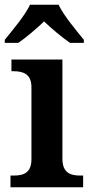

<svg xmlns="http://www.w3.org/2000/svg" viewBox="-25 -786 385 806"><path d="M-5 -619V-606H52C84 -628 130 -667 160 -696C190 -667 237 -628 269 -606H327V-619C296 -657 242 -721 221 -766H101C80 -721 26 -657 -5 -619ZM19 0H324V-49H312C270 -49 237 -61 237 -120V-536H23V-487H32C73 -487 107 -475 107 -420V-118C107 -60 74 -49 32 -49H19Z"/></svg>

Font: Noto Serif Lao SemiBold
Style: Regular
Weight: 600
Designer: Monotype Design Team
Foundry: Monotype Imaging Inc.
Version: Version 2.003